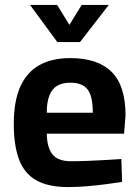

<svg xmlns="http://www.w3.org/2000/svg" viewBox="-20 -749 563 780"><path d="M258 11Q175 11 126.5 -17Q78 -45 57 -102Q36 -159 36 -245Q36 -338 62.5 -397Q89 -456 140 -484.5Q191 -513 266 -513Q377 -513 433.5 -457Q490 -401 490 -280L484 -206H170Q171 -150 193 -122Q215 -94 269 -94Q300 -94 337 -95.5Q374 -97 410.5 -99Q447 -101 473 -103L476 -10Q451 -6 413 -1Q375 4 334.5 7.5Q294 11 258 11ZM170 -291H357Q357 -359 335.5 -386Q314 -413 266 -413Q234 -413 213 -401Q192 -389 181 -362Q170 -335 170 -291ZM213 -578 102 -729H212L262 -648L312 -729H422L305 -578Z"/></svg>

Font: Cairo Play
Style: Bold
Weight: 700
Version: Version 3.119